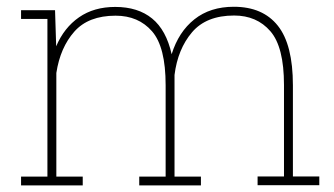

<svg xmlns="http://www.w3.org/2000/svg" viewBox="-20 -559 1007 579"><path d="M149.9 -26.4H229.5V0H43.5V-26.4H123V-502H43.5V-528.3H146L149.4 -419.4Q173.3 -475.6 218.3 -506.8Q263.2 -538.1 327.6 -538.1Q396 -538.1 438.7 -503.2Q481.4 -468.3 497.6 -395.5Q518.6 -462.9 566.2 -500.7Q613.8 -538.6 685.1 -538.6Q772.5 -538.6 817.9 -481.4Q863.3 -424.3 863.3 -301.8V-26.9H942.9V-0.5H756.8V-26.9H836.4V-302.7Q836.4 -417.5 795.4 -464.8Q754.4 -512.2 686 -512.2Q602.1 -512.2 559.1 -461.7Q516.1 -411.1 506.3 -333V-26.4H585.9V0H399.9V-26.4H479.5V-302.2Q479.5 -417.5 438.5 -464.6Q397.5 -511.7 328.6 -511.7Q246.6 -511.7 204.1 -463.6Q161.6 -415.5 149.9 -338.9Z"/></svg>

Font: Suwannaphum Thin
Style: Regular
Weight: 100
Designer: Danh Hong
Version: Version 8.002; ttfautohint (v1.8.3)